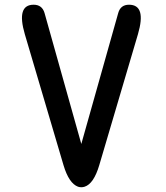

<svg xmlns="http://www.w3.org/2000/svg" viewBox="-20 -758 690 800"><path d="M305.2 20Q318.8 24.4 332.5 20Q370.6 7.8 393.6 -69.8L554.7 -615.2Q590.8 -738.3 517.6 -738.3Q482.4 -738.3 472.7 -704.1L318.8 -158.2L165.5 -704.1Q155.3 -738.3 120.1 -738.3Q47.4 -738.3 83.5 -615.2L244.6 -69.8Q267.1 5.9 305.2 20Z"/></svg>

Font: Comic Relief
Style: Regular
Weight: 400
Designer: Jeff Davis
Foundry: Loudifier
Version: Version 1.200; ttfautohint (v1.8.4.7-5d5b)